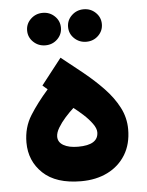

<svg xmlns="http://www.w3.org/2000/svg" viewBox="-51 -731 592 771"><g transform="rotate(-5 245.5 -345.5)"><path d="M143.1 -381.3 123.5 -398.4 205.6 -503.4Q249.5 -468.8 293 -433.6Q336.4 -398.4 372.3 -360.8Q408.2 -323.2 429.7 -281.7Q451.2 -240.2 451.2 -193.4Q451.2 -133.8 424.8 -90.8Q398.4 -47.9 352.1 -24.9Q305.7 -2 245.6 -2Q144.5 -2 92 -51.5Q39.6 -101.1 39.6 -175.8Q39.6 -236.8 69.6 -284.4Q99.6 -332 143.1 -381.3ZM326.7 -192.4Q326.7 -208 312.7 -227.3Q298.8 -246.6 278.6 -265.1Q258.3 -283.7 239.7 -297.9Q222.7 -282.7 205.3 -263.2Q188 -243.7 176.3 -224.1Q164.6 -204.6 164.6 -188.5Q164.6 -166 186.3 -153.6Q208 -141.1 245.1 -141.1Q326.7 -141.1 326.7 -192.4ZM246.6 -623.5Q246.6 -650.9 266.6 -669.9Q286.6 -689 314.9 -689Q343.3 -689 363 -669.9Q382.8 -650.9 382.8 -623.5Q382.8 -596.2 363 -577.1Q343.3 -558.1 314.9 -558.1Q286.6 -558.1 266.6 -577.1Q246.6 -596.2 246.6 -623.5ZM81.5 -623.5Q81.5 -650.9 101.6 -669.9Q121.6 -689 149.9 -689Q178.2 -689 198 -669.9Q217.8 -650.9 217.8 -623.5Q217.8 -596.2 198 -577.1Q178.2 -558.1 149.9 -558.1Q121.6 -558.1 101.6 -577.1Q81.5 -596.2 81.5 -623.5Z"/></g></svg>

Font: Vazirmatn RD FD ExtraBold
Style: Regular
Weight: 800
Designer: Saber Rastikerdar
Foundry: Saber Rastikerdar
Version: Version 33.003